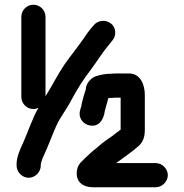

<svg xmlns="http://www.w3.org/2000/svg" viewBox="-20 -740 777 810"><path d="M152 -41V-47L155 -59C158 -70 163 -81 169 -93C184 -125 201 -173 217 -208C235 -248 260 -277 280 -316C306 -365 333 -407 364 -447C390 -482 413 -520 441 -553L454 -569C473 -591 469 -625 448 -641C425 -659 392 -654 376 -634L362 -618C353 -607 344 -595 336 -582C309 -543 279 -506 252 -468C224 -427 200 -378 172 -334V-669C172 -697 149 -720 121 -720C93 -720 70 -697 70 -669V-331C70 -303 93 -280 121 -280C128 -280 135 -282 142 -285C117 -242 97 -181 77 -136C65 -112 50 -76 50 -49V-41C50 -14 74 10 101 10C128 10 152 -14 152 -41ZM372 50H637C664 50 688 26 688 -1C688 -28 664 -52 637 -52H470C502 -76 537 -99 567 -126C584 -143 591 -163 591 -193V-339C591 -385 571 -430 525 -430H474C466 -430 458 -430 450 -429C424 -429 400 -424 381 -417C363 -410 342 -387 342 -363C336 -346 329 -322 325 -304L323 -292C322 -288 319 -280 318 -275C309 -243 330 -218 354 -212C397 -200 418 -237 422 -271C427 -290 432 -307 437 -326C442 -327 448 -327 454 -327C461 -328 468 -328 475 -328H489V-193C488 -192 487 -192 486 -191C476 -183 463 -174 452 -165C434 -153 414 -139 397 -124C387 -114 375 -107 365 -97C357 -89 338 -73 331 -65C317 -52 306 -40 304 -15C300 27 330 50 372 50Z"/></svg>

Font: Electronic
Style: UltBlk
Weight: 500
Version: Version 1.011